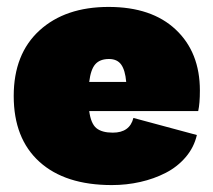

<svg xmlns="http://www.w3.org/2000/svg" viewBox="-20 -530 620 560"><path d="M306.2 9.8Q169.9 9.8 95 -58.1Q20 -126 20 -250Q20 -372.6 95.2 -441.2Q170.4 -509.8 296.9 -509.8Q422.4 -509.8 492.7 -443.6Q563 -377.4 563 -266.1Q563 -228 558.1 -206.1H240.2Q245.1 -169.4 261.2 -156.2Q277.3 -143.1 309.1 -143.1Q358.4 -143.1 369.1 -186L554.2 -136.2Q545.9 -100.1 521.7 -71.8Q497.6 -43.5 463.4 -25.9Q429.2 -8.3 389.2 0.7Q349.1 9.8 306.2 9.8ZM297.9 -357.9Q271.5 -357.9 258.1 -342.8Q244.6 -327.6 240.2 -291H348.1Q345.2 -325.2 333.5 -341.6Q321.8 -357.9 297.9 -357.9Z"/></svg>

Font: Work Sans Black
Style: Regular
Weight: 900
Designer: Wei Huang
Foundry: Wei Huang
Version: Version 2.012